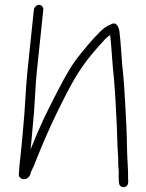

<svg xmlns="http://www.w3.org/2000/svg" viewBox="-20 -711 606 795"><path d="M120.3 -671 93.7 -417C85.7 -340.3 83.8 -256.1 75.9 -180C74.6 -162 72.5 -138.7 69.5 -110L60.7 -26C60 -18.7 59.2 -8.3 58.5 5L58 10C57.2 17 59.6 21 63.4 24.5C81.1 40.6 105.4 25 107.8 2C117 -16 125.8 -36.7 134.3 -60C174.6 -158.9 202.5 -220.5 253.5 -320C303.5 -416.2 336 -461.3 396.3 -528C408.4 -541.4 421.6 -557.7 436.3 -566C442.5 -509.7 445.1 -442 452.1 -383C455.9 -347.4 465 -177.8 465.5 -138C466 -92.7 470.3 -65.7 469.7 -26C470.6 -14.4 472.6 4.2 471.2 17C471.2 23.7 471.5 30.7 472 38L473 48C474.3 57.3 482.3 65.7 494.3 63.5C518.7 59 508.5 33.8 510.4 15C510.5 8.3 510.3 0.7 509.8 -8C506.8 -57.3 505.7 -89.4 505 -143C504.5 -183.2 494.7 -354.2 491.1 -392C483.5 -452.1 481.7 -526.3 474.2 -584C470.7 -599.5 461.9 -623.4 438.9 -610C418.2 -602.5 401.7 -588 387 -572C361.5 -546.7 341.9 -523.1 317.7 -493C277.1 -443.5 258.9 -411.2 219.1 -335C170 -240.8 143 -183.8 106.6 -92C106.9 -94 106.9 -94 108.5 -110C114.5 -167.4 115.2 -192.3 121 -248C125 -299.6 127.1 -363.9 132.7 -417L159.3 -671C160.4 -681.3 152.1 -691 141.9 -691C131.8 -691 121.4 -681.3 120.3 -671Z"/></svg>

Font: Just Breathe
Style: Obl2
Weight: 400
Foundry: Cannot Into Space Fonts
Version: Version 0.72